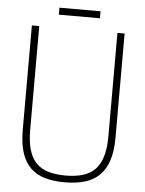

<svg xmlns="http://www.w3.org/2000/svg" viewBox="-59 -930 745 986"><g transform="rotate(5 313.0 -437.5)"><path d="M313 8Q255 8 210.5 -4.5Q166 -17 135.5 -46.5Q105 -76 89.5 -124Q74 -172 74 -243V-780H112V-246Q112 -183 125 -140.5Q138 -98 163.5 -73Q189 -48 226.5 -37.5Q264 -27 313 -27Q361 -27 399 -37.5Q437 -48 462.5 -73Q488 -98 501.5 -140.5Q515 -183 515 -246V-780H552V-243Q552 -171 535.5 -123Q519 -75 488 -46Q457 -17 412.5 -4.5Q368 8 313 8ZM419 -847H207V-883H419Z"/></g></svg>

Font: Tanohe Sans ExtraLight
Style: Regular
Weight: 250
Designer: Village Type and Design LLC & Cristiano Sobral
Foundry: Cooper Hewitt Smithsonian Design Museum
Version: Version 1.00;May 30, 2020;FontCreator 12.0.0.2522 64-bit; tt